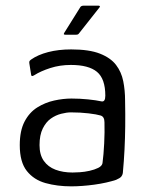

<svg xmlns="http://www.w3.org/2000/svg" viewBox="-20 -652 521 680"><path d="M232 8Q183 8 141.5 -3.5Q100 -15 75 -46.5Q50 -78 50 -138Q50 -189 67 -221.5Q84 -254 112 -271.5Q140 -289 172 -296Q204 -303 233 -303Q263 -303 292 -300Q321 -297 339 -293Q353 -290 353 -313Q353 -373 323.5 -397.5Q294 -422 231 -422Q192 -422 158 -411Q124 -400 102 -386Q96 -382 93 -383Q90 -384 90 -389L84 -427Q83 -433 84.5 -435.5Q86 -438 90 -441Q114 -458 150.5 -467.5Q187 -477 232 -477Q296 -477 334 -462Q372 -447 391 -422Q410 -397 416.5 -364.5Q423 -332 423 -296Q424 -247 423.5 -205Q423 -163 421 -122.5Q419 -82 415 -39Q414 -32 409.5 -26.5Q405 -21 391 -15Q376 -10 356 -5.5Q336 -1 314 2Q292 5 271 6.5Q250 8 232 8ZM237 -41Q246 -41 262.5 -42Q279 -43 297 -47Q315 -51 328 -57.5Q341 -64 343 -74Q347 -104 349 -144Q351 -184 350 -219Q350 -239 336 -243Q323 -247 294 -250.5Q265 -254 231 -254Q216 -254 196.5 -249Q177 -244 160 -232Q143 -220 131.5 -197Q120 -174 120 -138Q120 -104 135 -82.5Q150 -61 176.5 -51Q203 -41 237 -41ZM212 -529Q206 -529 206 -531.5Q206 -534 209 -538L264 -626Q267 -632 277 -632H329Q332 -632 333.5 -630Q335 -628 331 -624L260 -534Q258 -531 255.5 -530Q253 -529 248 -529Z"/></svg>

Font: Glory Thin
Style: Regular
Weight: 400
Version: Version 1.011